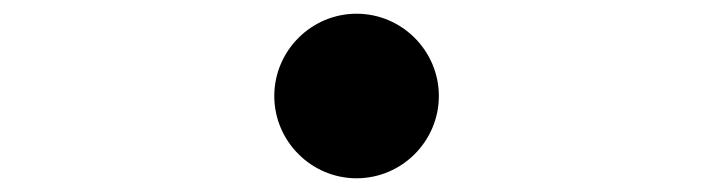

<svg xmlns="http://www.w3.org/2000/svg" viewBox="-20 -520 1040 280"><path d="M500 -260C566 -260 620 -314 620 -380C620 -446 566 -500 500 -500C434 -500 380 -446 380 -380C380 -314 434 -260 500 -260Z"/></svg>

Font: Noto Serif CJK SC Black
Style: Regular
Weight: 900
Designer: Ryoko NISHIZUKA 西塚涼子 (kana & ideographs); Frank Grießhammer (Latin, Greek & Cyrillic); Wenlong ZHANG 张文龙 (bopomofo); San
Foundry: Adobe
Version: Version 2.001;hotconv 1.1.0;makeotfexe 2.6.0